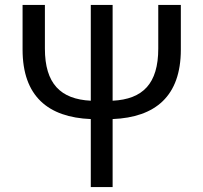

<svg xmlns="http://www.w3.org/2000/svg" viewBox="-20 -754 820 774"><path d="M346 0H434V-274C606 -281 709 -366 709 -554V-734H618V-558C618 -417 556 -354 434 -348V-734H346V-348C224 -354 161 -417 161 -558V-734H71V-554C71 -366 174 -281 346 -274Z"/></svg>

Font: Source Han Sans HK
Style: Regular
Weight: 400
Designer: Ryoko NISHIZUKA 西塚涼子 (kana, bopomofo & ideographs); Paul D. Hunt (Latin, Greek & Cyrillic); Sandoll Communications 산돌커뮤니
Foundry: Adobe
Version: Version 2.000;hotconv 1.0.107;makeotfexe 2.5.65593